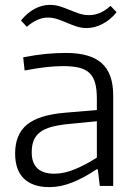

<svg xmlns="http://www.w3.org/2000/svg" viewBox="-20 -762 558 787"><path d="M183 5Q114 5 78 -30Q42 -65 42 -133Q42 -211 90.5 -251Q139 -291 247 -300L377 -311V-359Q377 -396 370 -421.5Q363 -447 347 -462.5Q331 -478 304.5 -484.5Q278 -491 239 -491Q204 -491 166 -486.5Q128 -482 81 -473L75 -527Q126 -537 167.5 -541Q209 -545 251 -545Q350 -545 397 -503Q444 -461 444 -371V0H389L381 -68H376Q324 -33 276 -14Q228 5 183 5ZM203 -50Q243 -50 287.5 -68.5Q332 -87 377 -116V-265L264 -254Q221 -250 191.5 -242Q162 -234 144 -220Q126 -206 118 -186Q110 -166 110 -138Q110 -50 203 -50ZM66 -678Q92 -710 122.5 -726Q153 -742 184 -742Q207 -742 227 -735.5Q247 -729 266 -721Q285 -713 304.5 -706.5Q324 -700 345 -700Q392 -700 433 -738L458 -712Q433 -681 400.5 -664Q368 -647 335 -647Q314 -647 294 -653.5Q274 -660 254.5 -668.5Q235 -677 215.5 -683.5Q196 -690 176 -690Q133 -690 90 -652Z"/></svg>

Font: Plata Sans Light
Style: Regular
Weight: 300
Designer: Pablo Impallari, Andres Torresi, & Cristiano Sobral
Foundry: Pablo Impallari, Andres Torresi, & Cristiano Sobral
Version: Version 1.00;December 28, 2019;FontCreator 12.0.0.2547 64-bi